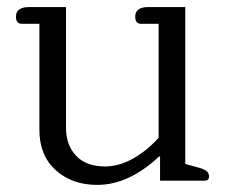

<svg xmlns="http://www.w3.org/2000/svg" viewBox="-20 -509 637 541"><path d="M91 -143V-442H41Q25 -442 25 -462Q25 -476 34.5 -482.5Q44 -489 60 -489H166V-149Q166 -100 194.5 -70Q223 -40 276 -40Q315 -40 354.5 -62Q394 -84 427 -121V-442H377Q361 -442 361 -462Q361 -476 370.5 -482.5Q380 -489 396 -489H502V-47L542 -36Q556 -32 562.5 -26.5Q569 -21 569 -12Q569 0 557 0H431V-68H428Q343 12 254 12Q183 12 137 -29.5Q91 -71 91 -143Z"/></svg>

Font: Maitree
Style: Regular
Weight: 400
Designer: CadsonDemak Team
Foundry: CadsonDemak
Version: Version 1.000